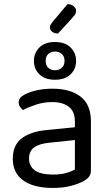

<svg xmlns="http://www.w3.org/2000/svg" viewBox="-20 -912 539 946"><path d="M240 -52Q282 -52 309.5 -60.5Q337 -69 349 -77V-222L225 -209Q173 -204 148 -185.5Q123 -167 123 -131Q123 -93 152 -72.5Q181 -52 240 -52ZM239 -475Q326 -475 377 -436Q428 -397 428 -313V-76Q428 -54 419.5 -42.5Q411 -31 394 -21Q370 -7 330.5 3.5Q291 14 240 14Q146 14 94.5 -23Q43 -60 43 -130Q43 -196 86 -229.5Q129 -263 207 -271L349 -285V-313Q349 -363 319 -386Q289 -409 238 -409Q196 -409 159 -397Q122 -385 93 -370Q85 -377 78.5 -386Q72 -395 72 -406Q72 -420 79 -429Q86 -438 101 -446Q128 -460 163 -467.5Q198 -475 239 -475ZM147 -612Q147 -651 174 -678Q201 -705 251 -705Q301 -705 328 -678Q355 -651 355 -612Q355 -573 328 -546Q301 -519 251 -519Q201 -519 174 -546Q147 -573 147 -612ZM205 -612Q205 -590 218 -578Q231 -566 251 -566Q271 -566 284.5 -578Q298 -590 298 -612Q298 -634 284.5 -646Q271 -658 251 -658Q231 -658 218 -646Q205 -634 205 -612ZM313 -892Q332 -891 343.5 -881Q355 -871 355 -860Q355 -847 348.5 -838.5Q342 -830 332 -819L266 -747Q247 -747 236.5 -756Q226 -765 226 -776Q226 -784 229 -789.5Q232 -795 238 -803Z"/></svg>

Font: Baloo 2
Style: Regular
Weight: 400
Designer: Sarang Kulkarni and Ek Type
Foundry: Ek Type
Version: Version 1.640;hotconv 1.0.111;makeotfexe 2.5.65597; ttfautoh